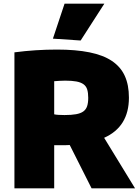

<svg xmlns="http://www.w3.org/2000/svg" viewBox="-20 -1018 750 1038"><path d="M357 -234Q345 -233 332.5 -233Q320 -233 307 -233H273V0H58V-735Q172 -750 288 -750Q390 -750 464 -735Q538 -720 585 -688.5Q632 -657 654.5 -608Q677 -559 677 -490Q677 -333 543 -273L710 0H475ZM329 -396Q366 -396 391 -400.5Q416 -405 430.5 -415.5Q445 -426 451 -444Q457 -462 457 -489Q457 -516 451.5 -534Q446 -552 431.5 -562.5Q417 -573 393 -577.5Q369 -582 332 -582Q321 -582 302.5 -581Q284 -580 273 -579V-400Q289 -396 329 -396ZM266 -809 329 -998H544L416 -799Z"/></svg>

Font: Encode Sans Narrow
Style: Black
Weight: 900
Designer: Pablo Impallari, Andres Torresi
Foundry: Pablo Impallari, Andres Torresi
Version: Version 1.000; ttfautohint (v1.00) -l 8 -r 50 -G 200 -x 14 -